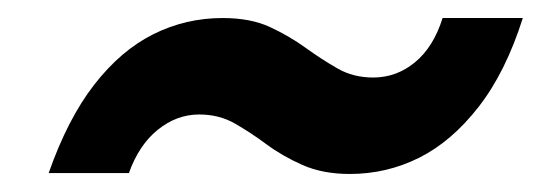

<svg xmlns="http://www.w3.org/2000/svg" viewBox="-20 -425 611 213"><path d="M368 -232Q338 -232 315.5 -242Q293 -252 275.5 -265Q258 -278 240.5 -288Q223 -298 201 -298Q176 -298 155 -281Q134 -264 123 -233H34Q55 -293 84.5 -331Q114 -369 150 -387Q186 -405 227 -405Q258 -405 279.5 -395Q301 -385 319 -372Q337 -359 354.5 -349Q372 -339 394 -339Q420 -339 440.5 -356Q461 -373 471 -405H560Q541 -345 511 -306.5Q481 -268 445 -250Q409 -232 368 -232Z"/></svg>

Font: DM Sans 24pt SemiBold
Style: Italic
Weight: 600
Italic angle: -10°
Designer: Colophon Foundry, Jonny Pinhorn
Foundry: Colophon Foundry
Version: Version 4.004;gftools[0.9.30]